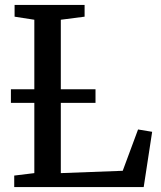

<svg xmlns="http://www.w3.org/2000/svg" viewBox="-20 -763 657 783"><path d="M38 0V-47L120 -57V-682.5L39.5 -695V-743H325V-695L228 -682.5V-57L480.5 -66.5L543 -235L600.5 -225.5L566 0ZM369.5 -399V-343.5H24.5V-399Z"/></svg>

Font: Merriweather 28pt
Style: Regular
Weight: 400
Version: Version 2.100